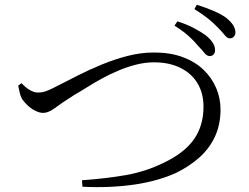

<svg xmlns="http://www.w3.org/2000/svg" viewBox="-20 -814 1040 801"><path d="M857 -580Q844 -579 833 -593Q822 -607 806 -623Q790 -643 766.5 -664Q743 -685 708 -707L720 -725Q758 -713 787.5 -697.5Q817 -682 838 -667Q876 -636 877 -608Q878 -596 872.5 -588.5Q867 -581 857 -580ZM322 -62Q422 -69 505 -83.5Q588 -98 663 -135Q748 -175 788.5 -232Q829 -289 829 -369Q829 -425 804 -466.5Q779 -508 732.5 -531Q686 -554 622 -554Q586 -554 548.5 -544.5Q511 -535 474 -519.5Q437 -504 403.5 -485.5Q370 -467 341.5 -449Q313 -431 290 -418Q235 -383 208.5 -363Q182 -343 160 -343Q145 -343 127 -352Q109 -361 94.5 -375Q80 -389 72 -401Q65 -414 62 -428Q59 -442 56 -457L70 -467Q86 -449 104 -438.5Q122 -428 137 -428Q147 -428 157 -429.5Q167 -431 183 -438Q199 -445 226 -459Q261 -477 306.5 -500Q352 -523 404 -544.5Q456 -566 511.5 -580.5Q567 -595 623 -595Q691 -595 743 -575.5Q795 -556 829.5 -522.5Q864 -489 882 -446.5Q900 -404 900 -357Q900 -293 876 -242.5Q852 -192 809.5 -155Q767 -118 713 -92Q680 -77 637 -64.5Q594 -52 544 -44.5Q494 -37 438.5 -34.5Q383 -32 324 -35ZM939 -654Q928 -654 917.5 -667.5Q907 -681 889 -699Q871 -718 848 -736.5Q825 -755 791 -776L801 -794Q840 -782 871 -768.5Q902 -755 922 -741Q941 -726 951 -711.5Q961 -697 962 -681Q963 -670 956.5 -662Q950 -654 939 -654Z"/></svg>

Font: Noto Serif SC
Style: Regular
Weight: 400
Designer: Ryoko NISHIZUKA 西塚涼子 (kana & ideographs); Frank Grießhammer (Latin, Greek & Cyrillic); Wenlong ZHANG 张文龙 (bopomofo); San
Foundry: Adobe
Version: Version 2.002-H1;hotconv 1.1.0;makeotfexe 2.6.0